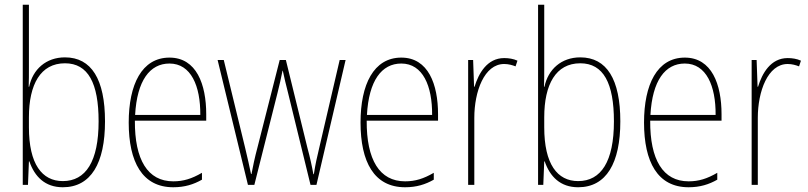

<svg xmlns="http://www.w3.org/2000/svg" viewBox="-20 -780 3410 810"><path d="M102 -494V-760H76V0H98L102 -99H104C126 -35 170 10 245 10C364 10 423 -92 423 -268C423 -445 366 -538 254 -538C174 -538 118 -487 103 -414H101C102 -436 102 -469 102 -494ZM254 -513C352 -513 396 -429 396 -268C396 -99 342 -16 245 -16C157 -16 102 -88 102 -243V-285C102 -424 151 -513 254 -513Z M695 -537C578 -537 523 -423 523 -263C523 -97 580 10 711 10C759 10 797 -2 832 -22V-51C789 -26 754 -15 711 -15C603 -15 548 -106 549 -271H850V-298C850 -424 809 -537 695 -537ZM695 -512C786 -512 826 -417 825 -295H550C558 -440 612 -512 695 -512Z M1195 -389 1290 0H1315L1438 -527H1413L1326 -153C1316 -110 1312 -95 1304 -45H1302C1296 -79 1288 -116 1277 -156L1186 -527H1160L1067 -161C1055 -117 1046 -73 1041 -46H1039C1032 -80 1025 -111 1014 -157L924 -527H898L1026 0H1053L1151 -389C1159 -421 1166 -451 1172 -482H1173C1180 -451 1186 -422 1195 -389Z M1673 -537C1556 -537 1501 -423 1501 -263C1501 -97 1558 10 1689 10C1737 10 1775 -2 1810 -22V-51C1767 -26 1732 -15 1689 -15C1581 -15 1526 -106 1527 -271H1828V-298C1828 -424 1787 -537 1673 -537ZM1673 -512C1764 -512 1804 -417 1803 -295H1528C1536 -440 1590 -512 1673 -512Z M2107 -535C2035 -535 1999 -470 1982 -414H1980L1976 -527H1955V0H1981V-283C1981 -394 2023 -510 2107 -510C2126 -510 2142 -505 2155 -500L2163 -524C2146 -532 2126 -535 2107 -535Z M2276 -494V-760H2250V0H2272L2276 -99H2278C2300 -35 2344 10 2419 10C2538 10 2597 -92 2597 -268C2597 -445 2540 -538 2428 -538C2348 -538 2292 -487 2277 -414H2275C2276 -436 2276 -469 2276 -494ZM2428 -513C2526 -513 2570 -429 2570 -268C2570 -99 2516 -16 2419 -16C2331 -16 2276 -88 2276 -243V-285C2276 -424 2325 -513 2428 -513Z M2869 -537C2752 -537 2697 -423 2697 -263C2697 -97 2754 10 2885 10C2933 10 2971 -2 3006 -22V-51C2963 -26 2928 -15 2885 -15C2777 -15 2722 -106 2723 -271H3024V-298C3024 -424 2983 -537 2869 -537ZM2869 -512C2960 -512 3000 -417 2999 -295H2724C2732 -440 2786 -512 2869 -512Z M3303 -535C3231 -535 3195 -470 3178 -414H3176L3172 -527H3151V0H3177V-283C3177 -394 3219 -510 3303 -510C3322 -510 3338 -505 3351 -500L3359 -524C3342 -532 3322 -535 3303 -535Z"/></svg>

Font: Noto Sans Gujarati UI Condensed Thin
Style: Regular
Weight: 100
Width: 3
Designer: Jelle Bosma - Monotype Design Team, Universal Thirst
Foundry: Monotype Imaging Inc.
Version: Version 2.106